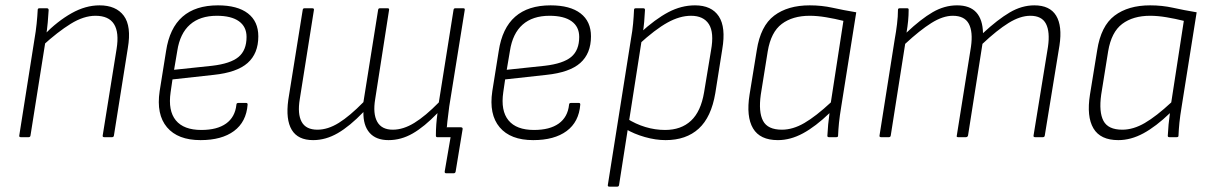

<svg xmlns="http://www.w3.org/2000/svg" viewBox="-20 -513 4530 718"><path d="M370 0Q363 0 364 -6L416 -330Q436 -454 337 -454Q293 -454 244.5 -424Q196 -394 139 -342L144 -382Q195 -434 247.5 -463.5Q300 -493 352 -493Q414 -493 443 -454Q472 -415 458 -333L406 -6Q405 0 399 0ZM58 0Q51 0 52 -6L109 -367Q114 -395 117 -424.5Q120 -454 121 -476Q121 -482 127 -482H156Q161 -482 162 -476Q161 -456 158.5 -428.5Q156 -401 152 -377L151 -365L94 -6Q93 0 87 0Z M730 11Q645 11 604.5 -37Q564 -85 577 -172L601 -322Q614 -408 662.5 -450.5Q711 -493 795 -493Q868 -493 907 -463Q946 -433 946 -377Q946 -313 906 -277.5Q866 -242 779 -233L625 -216L618 -168Q608 -99 637.5 -63Q667 -27 733 -27Q792 -27 825.5 -51Q859 -75 864 -121Q864 -128 871 -128H901Q906 -128 906 -122Q901 -57 855 -23Q809 11 730 11ZM631 -252 773 -267Q842 -275 872 -300Q902 -325 902 -375Q902 -413 873.5 -433.5Q845 -454 791 -454Q728 -454 690.5 -421Q653 -388 643 -323Z M1649 135Q1642 135 1643 128L1665 0H1621L1652 -37H1703Q1711 -37 1710 -30L1684 128Q1683 135 1676 135ZM1151 11Q1094 11 1071 -27.5Q1048 -66 1058 -139L1112 -476Q1113 -482 1118 -482H1148Q1155 -482 1154 -476L1101 -142Q1092 -87 1108 -57.5Q1124 -28 1167 -28Q1206 -28 1247 -53.5Q1288 -79 1339 -131L1394 -476Q1395 -482 1400 -482H1430Q1436 -482 1435 -476L1383 -142Q1374 -88 1390.5 -58Q1407 -28 1449 -28Q1488 -28 1529.5 -53.5Q1571 -79 1621 -130L1676 -476Q1677 -482 1682 -482H1713Q1719 -482 1718 -476L1660 -115Q1656 -86 1653 -58.5Q1650 -31 1649 -6Q1649 0 1643 0H1615Q1610 0 1610 -6Q1610 -27 1611.5 -47.5Q1613 -68 1616 -90Q1567 -39 1523.5 -14Q1480 11 1433 11Q1386 11 1362 -16.5Q1338 -44 1339 -94Q1288 -41 1243 -15Q1198 11 1151 11Z M1974 11Q1889 11 1848.5 -37Q1808 -85 1821 -172L1845 -322Q1858 -408 1906.5 -450.5Q1955 -493 2039 -493Q2112 -493 2151 -463Q2190 -433 2190 -377Q2190 -313 2150 -277.5Q2110 -242 2023 -233L1869 -216L1862 -168Q1852 -99 1881.5 -63Q1911 -27 1977 -27Q2036 -27 2069.5 -51Q2103 -75 2108 -121Q2108 -128 2115 -128H2145Q2150 -128 2150 -122Q2145 -57 2099 -23Q2053 11 1974 11ZM1875 -252 2017 -267Q2086 -275 2116 -300Q2146 -325 2146 -375Q2146 -413 2117.5 -433.5Q2089 -454 2035 -454Q1972 -454 1934.5 -421Q1897 -388 1887 -323Z M2469 11Q2432 11 2391.5 -0.5Q2351 -12 2319 -31L2324 -70Q2357 -49 2393.5 -38Q2430 -27 2467 -27Q2527 -27 2564 -61.5Q2601 -96 2613 -168L2639 -325Q2651 -391 2631 -422.5Q2611 -454 2564 -454Q2522 -454 2476 -428.5Q2430 -403 2369 -347L2373 -389Q2431 -442 2479.5 -467.5Q2528 -493 2579 -493Q2641 -493 2668 -452Q2695 -411 2681 -329L2655 -165Q2640 -75 2593 -32Q2546 11 2469 11ZM2259 185Q2252 185 2253 179L2340 -370Q2345 -397 2347.5 -424.5Q2350 -452 2351 -476Q2351 -482 2357 -482H2386Q2392 -482 2392 -476Q2391 -456 2389 -431.5Q2387 -407 2383 -386L2380 -365L2295 179Q2294 185 2288 185Z M2889 11Q2822 11 2796 -33Q2770 -77 2783 -159L2810 -325Q2824 -416 2875 -454.5Q2926 -493 3008 -493Q3053 -493 3093.5 -484Q3134 -475 3182 -467L3126 -115Q3120 -79 3117.5 -54Q3115 -29 3114 -5Q3114 0 3107 0H3080Q3074 0 3074 -5Q3075 -26 3077 -47.5Q3079 -69 3082 -90Q3030 -40 2983 -14.5Q2936 11 2889 11ZM2904 -28Q2945 -28 2988 -53Q3031 -78 3087 -130L3134 -435Q3102 -443 3069 -448.5Q3036 -454 3008 -454Q2944 -454 2903.5 -423.5Q2863 -393 2851 -321L2825 -159Q2816 -94 2833.5 -61Q2851 -28 2904 -28Z M3275 0Q3268 0 3269 -6L3326 -367Q3331 -394 3334.5 -423Q3338 -452 3338 -476Q3338 -482 3344 -482H3373Q3378 -482 3378 -477Q3378 -456 3376 -435Q3374 -414 3370 -391Q3424 -442 3468 -467.5Q3512 -493 3559 -493Q3607 -493 3631 -466.5Q3655 -440 3656 -389Q3711 -440 3756 -466.5Q3801 -493 3848 -493Q3906 -493 3929.5 -454.5Q3953 -416 3942 -343L3887 -6Q3886 0 3880 0H3851Q3844 0 3845 -6L3899 -338Q3907 -394 3891.5 -424Q3876 -454 3833 -454Q3795 -454 3751.5 -427Q3708 -400 3654 -349L3600 -6Q3598 0 3592 0H3563Q3556 0 3558 -6L3611 -338Q3619 -394 3603 -424Q3587 -454 3543 -454Q3506 -454 3463 -427Q3420 -400 3365 -349L3311 -6Q3310 0 3304 0Z M4162 11Q4095 11 4069 -33Q4043 -77 4056 -159L4083 -325Q4097 -416 4148 -454.5Q4199 -493 4281 -493Q4326 -493 4366.5 -484Q4407 -475 4455 -467L4399 -115Q4393 -79 4390.5 -54Q4388 -29 4387 -5Q4387 0 4380 0H4353Q4347 0 4347 -5Q4348 -26 4350 -47.5Q4352 -69 4355 -90Q4303 -40 4256 -14.5Q4209 11 4162 11ZM4177 -28Q4218 -28 4261 -53Q4304 -78 4360 -130L4407 -435Q4375 -443 4342 -448.5Q4309 -454 4281 -454Q4217 -454 4176.5 -423.5Q4136 -393 4124 -321L4098 -159Q4089 -94 4106.5 -61Q4124 -28 4177 -28Z"/></svg>

Font: Sofia Sans Semi Condensed ExtraLight
Style: Italic
Weight: 250
Italic angle: -9°
Version: Version 4.100